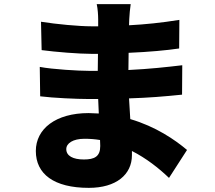

<svg xmlns="http://www.w3.org/2000/svg" viewBox="-20 -837 1040 927"><path d="M463 -161 464 -132C464 -81 436 -67 385 -67C333 -67 300 -84 300 -117C300 -145 332 -167 388 -167C414 -167 439 -165 463 -161ZM172 -514 174 -372C237 -364 352 -359 405 -359H454L457 -289L408 -291C249 -291 153 -215 153 -108C153 3 240 70 409 70C541 70 617 6 617 -88V-108C686 -73 747 -25 796 22L883 -113C825 -162 732 -226 609 -262L603 -362C698 -365 771 -371 859 -380L860 -522C783 -513 703 -504 600 -499L601 -582C697 -586 785 -594 845 -603L846 -741C759 -727 680 -719 603 -715L604 -744C605 -768 608 -796 611 -817H447C452 -795 454 -763 454 -744V-710H420C362 -710 253 -720 178 -732L181 -595C249 -586 361 -577 421 -577H453L452 -495H407C361 -495 234 -502 172 -514Z"/></svg>

Font: Noto Sans KR Black
Style: Regular
Weight: 900
Designer: Ryoko NISHIZUKA 西塚涼子 (kana, bopomofo & ideographs); Paul D. Hunt (Latin, Greek & Cyrillic); Sandoll Communications 산돌커뮤니
Foundry: Adobe
Version: Version 2.004;hotconv 1.0.118;makeotfexe 2.5.65603